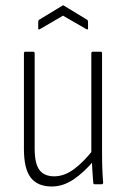

<svg xmlns="http://www.w3.org/2000/svg" viewBox="-20 -670 458 698"><path d="M168 8Q117 8 92 -24Q67 -56 67 -128V-476Q67 -482 72 -482H101Q106 -482 106 -476V-130Q106 -75 123.5 -52Q141 -29 177 -29Q214 -29 249.5 -55.5Q285 -82 320 -127L322 -87Q285 -43 247 -17.5Q209 8 168 8ZM325 0Q319 0 319 -6Q317 -29 315.5 -54.5Q314 -80 314 -99L312 -109V-476Q312 -482 317 -482H346Q351 -482 351 -476V-115Q351 -83 352 -56Q353 -29 355 -6Q355 0 349 0ZM125 -564Q119 -561 119 -566V-590Q119 -596 122 -598L206 -649Q210 -652 213 -649L297 -598Q300 -596 300 -590V-566Q300 -561 294 -564L209 -613Z"/></svg>

Font: Sofia Sans Condensed ExtraLight
Style: Regular
Weight: 250
Version: Version 4.100